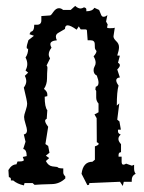

<svg xmlns="http://www.w3.org/2000/svg" viewBox="-20 -616 484 646"><path d="M60.5 7.8Q38.1 2.9 24.4 -8.8H16.6V-13.2Q16.6 -19 9.8 -20L8.3 -43.9Q19.5 -63 35.2 -63L39.1 -72.8H46.9Q57.6 -72.8 60.5 -77.1L56.6 -87.9L69.8 -90.8Q69.8 -112.8 58.1 -114.7L65.9 -139.2L60.1 -163.6Q70.8 -165.5 70.8 -177.2Q70.8 -183.6 65.9 -199Q61 -214.4 61 -222.7Q61 -229 66.2 -243.7Q71.3 -258.3 71.3 -267.6Q71.3 -275.4 60.1 -321.3Q68.4 -332.5 68.4 -342.8Q68.4 -351.6 63.5 -360.8L74.7 -371.6L65.9 -378.9Q71.8 -390.1 71.8 -400.4Q71.8 -411.6 65.9 -422.4Q74.7 -435.1 74.7 -452.1H72.3Q69.8 -452.1 69.8 -456.5Q69.8 -463.4 75.7 -481L94.2 -495.6L79.1 -501L83.5 -509.3Q95.2 -510.3 95.2 -532.7H104Q119.1 -532.7 119.1 -547.4V-562Q133.3 -562.5 147.5 -564Q150.9 -564 153.6 -567.9Q156.2 -571.8 159.7 -576.2Q168.5 -588.4 178.2 -588.4Q186 -588.4 192.4 -582.5H217.8L232.9 -596.2Q242.7 -587.4 251 -587.4Q255.9 -587.4 262.7 -591.3Q270.5 -589.4 270.5 -584.5V-578.1Q291 -578.1 297.4 -589.8L313.5 -582.5L320.3 -565.9Q322.8 -559.6 328.6 -559.6Q335 -559.6 341.3 -565.4L336.9 -543.5L342.3 -533.7L340.3 -523.9Q340.3 -521 349.1 -521Q362.8 -521 366.2 -522.9Q361.8 -495.6 361.8 -493.7Q361.8 -486.3 371.1 -477.5Q380.4 -468.8 380.4 -457.5Q380.4 -446.8 374.5 -429.2L383.3 -428.7L377 -404.8Q383.3 -401.4 383.3 -396.5Q383.3 -390.6 374.5 -382.3L383.3 -355.5Q371.1 -354 371.1 -345.7Q371.1 -338.9 378.9 -328.1Q373 -308.1 373 -260.7L381.3 -268.1L374.5 -213.4L381.8 -207.5L386.7 -179.7H377V-173.8Q377 -167 386.2 -163.1Q378.4 -156.7 378.4 -148.4Q378.4 -140.6 387.2 -130.9V-104Q378.9 -103.5 378.9 -94.7V-88.9H389.2V-72.3Q389.2 -62 395 -62Q399.4 -62 404.3 -65.4L423.8 -58.6L431.2 -61.5V-48.3Q431.2 -38.1 436.5 -31.2Q423.3 -25.4 423.3 -10.3V-4.4H396.5L393.1 9.8L383.8 -4.4L280.3 0V2.9Q280.3 6.8 273.9 6.8L254.4 -31.2Q259.3 -71.8 291 -71.8L299.3 -78.6V-123.5Q312 -127.9 312 -131.8Q312 -135.3 305.7 -137.2L305.2 -218.3L297.9 -231L311.5 -238.3V-267.6Q303.7 -276.4 303.7 -287.6V-310.1L300.8 -314.9L302.2 -324.2Q311.5 -326.2 311.5 -337.9Q311.5 -346.7 305.7 -361.8Q294.9 -366.7 294.9 -379.9Q294.9 -386.7 298.3 -392.6Q301.8 -398.4 301.8 -404.8Q301.8 -415 294.9 -426.3Q304.7 -437.5 304.7 -444.3Q299.3 -451.2 299.3 -454.1L298.8 -467.3Q298.8 -480.5 284.7 -480.5H274.9L272.5 -513.2Q272.5 -517.1 266.1 -517.1H251.5L245.1 -527.3L237.8 -516.1Q217.3 -530.8 207.5 -530.8Q198.7 -530.8 198.7 -518.6L175.3 -504.9Q168 -500.5 168 -492.7Q168 -486.8 171.4 -480.5Q149.4 -478.5 149.4 -467.3Q149.4 -462.4 153.3 -455.6Q144 -443.4 144 -433.1Q144 -426.3 148.4 -419.4L136.7 -395.5Q139.6 -393.1 139.6 -388.7V-386.7Q138.2 -368.7 138.2 -352.1Q138.2 -332 127.9 -316.9Q139.2 -308.1 139.2 -298.8V-292.5L130.4 -290.5Q130.4 -255.4 139.2 -245.1L137.2 -216.3Q131.8 -213.9 131.8 -209.5Q131.8 -202.6 142.1 -189.5L132.8 -131.3L142.1 -125L146.5 -102.1L134.3 -92.3L145.5 -84L134.3 -74.2Q142.6 -58.1 156.2 -56.2L172.9 -54.2Q175.8 -49.3 192.9 -49.3V-35.6Q192.9 -28.8 199.7 -22.5V-15.6Q180.2 2.9 154.8 3.4Q115.2 4.4 96.2 5.9L89.8 0H62.5Z"/></svg>

Font: Truetypewriter PolyglOTT
Style: Regular
Weight: 400
Designer: Sergey Beatoff a.k.a. Sam_T
Version: Version 3.76